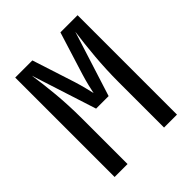

<svg xmlns="http://www.w3.org/2000/svg" viewBox="-199 -864 997 997"><g transform="rotate(-45 300.0 -365.0)"><path d="M166 0V-335C166 -470 153 -578 139 -676L254 -319H346L460 -678C446 -574 434 -457 434 -335V0H529V-730H403L330 -496C316 -451 306 -406 302 -385C297 -406 287 -451 273 -495L197 -730H71V0Z"/></g></svg>

Font: Tekne LDO Medium
Style: Regular
Weight: 500
Monospace: yes
Designer: Alessio Laiso, Mario Rullo, Paolo Rosset
Foundry: Alessio Laiso
Version: Version 1.000;hotconv 1.0.109;makeotfexe 2.5.65596